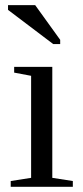

<svg xmlns="http://www.w3.org/2000/svg" viewBox="-20 -715 318 735"><path d="M180.2 -34.2 258.8 -22V0H21V-22L99.1 -34.2V-424.8L34.2 -437V-459H180.2ZM183.6 -546.4 10.7 -677.2V-695.3H114.7L210.4 -562.5V-546.4Z"/></svg>

Font: Tinos
Style: Regular
Weight: 400
Designer: Steve Matteson
Foundry: Monotype Imaging Inc.
Version: Version 1.23